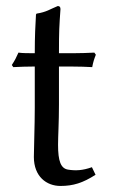

<svg xmlns="http://www.w3.org/2000/svg" viewBox="-20 -605 380 635"><path d="M95 -429C75 -429 53 -429 41 -431C34 -415 29 -405 19 -390L24 -383C41 -384 72 -385 95 -385V-248C95 -188 92 -116 92 -86C92 -21 134 10 180 10C222 10 254 0 296 -27L284 -52C253 -41 230 -40 205 -44C181 -48 172 -72 172 -126C172 -156 175 -199 175 -259V-385H213C237 -385 272 -384 285 -383C288 -399 291 -409 297 -424L292 -431C274 -430 245 -429 222 -429H175C175 -504 176 -517 180 -575C180 -582 177 -585 171 -585C146 -575 134 -565 101 -560L99 -557C97 -522 95 -487 95 -429Z"/></svg>

Font: Libertinus Sans
Style: Regular
Weight: 400
Designer: Philipp H. Poll, Khaled Hosny
Foundry: Caleb Maclennan
Version: Version 7.050;RELEASE